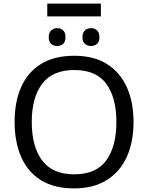

<svg xmlns="http://www.w3.org/2000/svg" viewBox="-20 -1034 821 1064"><path d="M720 -358Q720 -247 682.5 -164.5Q645 -82 571.5 -36Q498 10 391 10Q279 10 206 -36Q133 -82 97 -165Q61 -248 61 -359Q61 -469 97 -551Q133 -633 206.5 -679Q280 -725 392 -725Q499 -725 572 -679.5Q645 -634 682.5 -551.5Q720 -469 720 -358ZM156 -358Q156 -223 213 -145.5Q270 -68 391 -68Q513 -68 569 -145.5Q625 -223 625 -358Q625 -493 569 -569.5Q513 -646 392 -646Q271 -646 213.5 -569.5Q156 -493 156 -358ZM539 -1014V-943H242V-1014ZM297 -878Q316 -878 329.5 -866Q343 -854 343 -828Q343 -802 329.5 -790.5Q316 -779 297 -779Q278 -779 264 -790.5Q250 -802 250 -828Q250 -854 264 -866Q278 -878 297 -878ZM484 -878Q504 -878 517.5 -866Q531 -854 531 -828Q531 -802 517.5 -790.5Q504 -779 484 -779Q465 -779 451 -790.5Q437 -802 437 -828Q437 -854 451 -866Q465 -878 484 -878Z"/></svg>

Font: Noto IKEA Arabic
Style: Regular
Weight: 400
Designer: Monotype Design Team
Foundry: Monotype Imaging Inc.
Version: Version 1.200